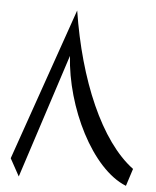

<svg xmlns="http://www.w3.org/2000/svg" viewBox="-50 -696 612 752"><g transform="rotate(5 256.0 -319.5)"><path d="M495.1 -54.2C363.8 -151.4 265.1 -384.3 223.1 -653.3L14.2 -54.2L51.8 14.2L210.4 -473.6C222.7 -273.9 336.4 -40 473.1 14.2Z"/></g></svg>

Font: Cardo
Style: Italic
Weight: 400
Designer: David J. Perry
Foundry: David J. Perry
Version: Version 0.99